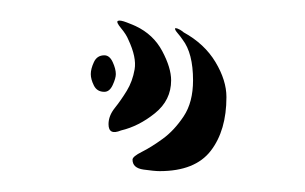

<svg xmlns="http://www.w3.org/2000/svg" viewBox="-20 -144 292 184"><path d="M133 20Q128 20 117.5 18.5Q107 17 107 9Q107 6 116 1.5Q125 -3 136 -11Q147 -19 156 -32.5Q165 -46 165 -67Q165 -93 155 -106Q153 -109 150 -112.5Q147 -116 148 -117Q150 -117 152.5 -115.5Q155 -114 156 -113Q176 -102 186.5 -84.5Q197 -67 197 -51Q197 -19 182 0.5Q167 20 133 20ZM96 -19Q84 -14 84 -25Q84 -33 90 -40.5Q96 -48 101.5 -57Q107 -66 109 -77.5Q111 -89 103 -106Q101 -111 96 -117Q91 -123 93 -124Q95 -125 101.5 -122.5Q108 -120 110 -119Q127 -111 135.5 -95Q144 -79 144 -67Q144 -48 128.5 -35.5Q113 -23 96 -19ZM67 -73Q67 -78 70 -84.5Q73 -91 80 -91Q85 -91 88 -84.5Q91 -78 91 -73Q91 -69 88 -62.5Q85 -56 80 -56Q73 -56 70 -62Q67 -68 67 -73Z"/></svg>

Font: mr_AkronimG
Style: Regular
Weight: 400
Version: Version 1.002 April 14, 2020